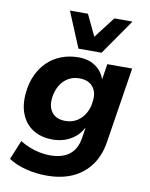

<svg xmlns="http://www.w3.org/2000/svg" viewBox="-101 -840 861 1103"><g transform="rotate(10 329.0 -288.5)"><path d="M248 190Q185 190 126.5 175Q68 160 25 132L71 20Q95 35 124 47Q153 59 184.5 65.5Q216 72 245 72Q318 72 359 40.5Q400 9 411 -54L421 -117H419Q402 -85 374.5 -63Q347 -41 314.5 -30.5Q282 -20 247 -20Q178 -20 131 -50Q84 -80 62.5 -134.5Q41 -189 49 -261Q55 -318 76.5 -364Q98 -410 132.5 -443Q167 -476 213 -493.5Q259 -511 312 -511Q370 -511 410 -484Q450 -457 466 -411L467 -412L481 -501H626L557 -62Q545 18 504.5 74.5Q464 131 399.5 160.5Q335 190 248 190ZM299 -138Q338 -138 367 -156Q396 -174 414.5 -206Q433 -238 436 -278Q443 -330 416.5 -361.5Q390 -393 338 -393Q300 -393 271 -375Q242 -357 224.5 -326Q207 -295 202 -255Q196 -202 221.5 -170Q247 -138 299 -138ZM302 -560 216 -767H321L380 -643L475 -767H581L437 -560Z"/></g></svg>

Font: Nunito Sans 8pt ExtraBold
Style: Italic
Weight: 800
Italic angle: -9°
Version: Version 3.101;gftools[0.9.27]